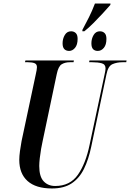

<svg xmlns="http://www.w3.org/2000/svg" viewBox="-20 -1056 736 1086"><path d="M446 -887Q466 -924 483.5 -959Q501 -994 517 -1036H605L604 -1028Q586 -1007 560.5 -979.5Q535 -952 508 -925Q481 -898 457 -879H446ZM371 -768Q354 -768 344 -778Q334 -788 334 -811Q334 -837 346.5 -858Q359 -879 382 -879Q398 -879 408.5 -869Q419 -859 419 -836Q419 -803 404.5 -785.5Q390 -768 371 -768ZM533 -768Q516 -768 506.5 -778Q497 -788 497 -811Q497 -837 509.5 -858Q522 -879 545 -879Q561 -879 571.5 -869Q582 -859 582 -836Q582 -803 567.5 -785.5Q553 -768 533 -768ZM274 10Q183 10 136 -32Q89 -74 89 -152Q89 -172 93 -202Q97 -232 102 -258L181 -629Q185 -647 187 -658Q189 -669 189 -676Q189 -693 175.5 -698.5Q162 -704 138 -704H121L124 -714H398L396 -704H375Q348 -704 329 -692.5Q310 -681 301 -637L221 -257Q217 -240 212.5 -214Q208 -188 205 -161.5Q202 -135 202 -117Q202 -57 227 -30.5Q252 -4 292 -4Q376 -4 420.5 -67.5Q465 -131 487 -238L571 -632Q577 -658 577 -669Q577 -692 555.5 -698Q534 -704 502 -704H484L486 -714H696L694 -704H673Q641 -704 616 -693Q591 -682 582 -635L496 -226Q481 -154 455 -101Q429 -48 385.5 -19Q342 10 274 10Z"/></svg>

Font: Noto Serif Display ExtraCondensed SemiBold
Style: Italic
Weight: 600
Width: 2
Italic angle: -12°
Designer: Monotype Design Team
Foundry: Monotype Imaging Inc.
Version: Version 2.009